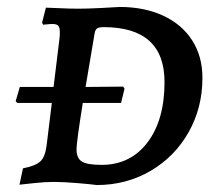

<svg xmlns="http://www.w3.org/2000/svg" viewBox="-20 -523 621 552"><path d="M562 -299Q562 -213 522 -142.5Q482 -72 412.5 -31.5Q343 9 258 9Q245 7 203.5 3.5Q162 0 135 0Q109 0 77.5 3.5Q46 7 36 8L46 -39Q82 -46 96 -59Q110 -72 114 -105L129 -227H30L25 -232L37 -273H134L151 -412Q152 -419 152 -431Q152 -444 147.5 -449Q143 -454 131 -454Q123 -454 115 -453Q107 -452 104 -452L101 -458L112 -501Q122 -501 150.5 -499.5Q179 -498 207 -498Q230 -498 270.5 -500Q311 -502 324 -503Q395 -503 449 -478Q503 -453 532.5 -407Q562 -361 562 -299ZM453 -287Q453 -445 278 -445Q265 -445 259.5 -441.5Q254 -438 252 -427L226 -273L334 -274L338 -268L328 -227H218Q200 -114 200 -94Q200 -68 215.5 -58.5Q231 -49 272 -49Q355 -49 404 -113.5Q453 -178 453 -287Z"/></svg>

Font: Alegreya SC Medium
Style: Italic
Weight: 500
Italic angle: -7°
Designer: Juan Pablo del Peral
Foundry: Huerta Tipografica
Version: Version 2.007; ttfautohint (v1.6)